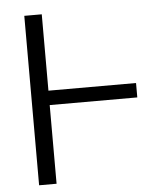

<svg xmlns="http://www.w3.org/2000/svg" viewBox="-52 -774 720 821"><g transform="rotate(-5 308.0 -363.5)"><path d="M533.7 -399.5V-337.7H157.7V0H82.7V-727.3H157.7V-399.5Z"/></g></svg>

Font: Inter Zeller Light
Style: Regular
Weight: 300
Designer: Rasmus Andersson; Joe Bland
Foundry: zeller
Version: Version 3.015;git-dec3a8cb1